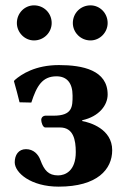

<svg xmlns="http://www.w3.org/2000/svg" viewBox="-20 -687 474 717"><path d="M200 -444C112 -444 60 -410 35 -388L32 -384C40 -356 47 -330 53 -305L97 -304C117 -366 138 -402 191 -402C229 -402 251 -378 251 -330C251 -289 251 -255 180 -255H149C142 -255 134 -249 134 -239C134 -230 140 -211 149 -211H204C254 -211 263 -165 263 -119C263 -49 224 -32 197 -32C161 -32 145 -51 131 -89C123 -111 105 -130 77 -130C49 -130 35 -108 35 -81C35 -42 95 10 199 10C344 10 399 -55 399 -126C399 -206 315 -230 287 -235V-238C351 -252 382 -295 382 -334C382 -425 289 -444 200 -444ZM43 -601C43 -566 72 -536 107 -536C144 -536 173 -566 173 -601C173 -638 144 -667 107 -667C72 -667 43 -638 43 -601ZM252 -601C252 -566 281 -536 318 -536C353 -536 382 -566 382 -601C382 -638 353 -667 318 -667C281 -667 252 -638 252 -601Z"/></svg>

Font: Libertinus Sans
Style: Bold
Weight: 700
Designer: Philipp H. Poll, Khaled Hosny
Foundry: Caleb Maclennan
Version: Version 7.050;RELEASE